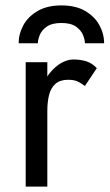

<svg xmlns="http://www.w3.org/2000/svg" viewBox="-20 -690 405 710"><path d="M155 -460H75V0H155ZM294 -372 338 -438Q320 -457 298.5 -463.5Q277 -470 252 -470Q220 -470 189 -445Q158 -420 138.5 -377.5Q119 -335 119 -280H155Q155 -313 161.5 -339Q168 -365 185 -380Q202 -395 232 -395Q252 -395 265 -389.5Q278 -384 294 -372ZM49 -530Q49 -565 66.5 -597Q84 -629 119.5 -649.5Q155 -670 207 -670Q260 -670 295 -649.5Q330 -629 347.5 -597Q365 -565 365 -530H294Q294 -543 287 -560.5Q280 -578 261 -591.5Q242 -605 207 -605Q172 -605 153 -591.5Q134 -578 127 -560.5Q120 -543 120 -530Z"/></svg>

Font: Jost* Book
Style: Regular
Weight: 400
Version: Version 3.000